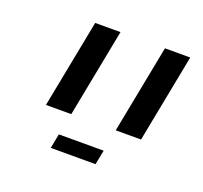

<svg xmlns="http://www.w3.org/2000/svg" viewBox="-86 -698 682 644"><g transform="rotate(20 254.5 -376.5)"><path d="M150.9 -599.1H241.2L180.2 -284.2H89.8ZM399.9 -599.1H490.2L429.2 -284.2H338.9ZM164.1 -206.1H324.2L314 -154.3H154.3Z"/></g></svg>

Font: Liberation Sans
Style: Italic
Weight: 400
Italic angle: -12°
Designer: Steve Matteson
Foundry: Ascender Corporation
Version: Version 2.1.5